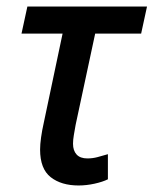

<svg xmlns="http://www.w3.org/2000/svg" viewBox="-20 -559 471 589"><path d="M221 10Q168 10 135.5 -15.5Q103 -41 103 -100Q103 -116 106 -137.5Q109 -159 114 -181L172 -456H46L64 -539H431L413 -456H272L212 -176Q209 -159 206.5 -144.5Q204 -130 204 -118Q204 -97 215 -85Q226 -73 248 -73Q264 -73 279 -77Q294 -81 311 -86V-9Q295 -1 270 4.5Q245 10 221 10Z"/></svg>

Font: Noto Sans SemiCondensed Medium
Style: Italic
Weight: 500
Width: 4
Italic angle: -12°
Designer: Monotype Design Team
Foundry: Monotype Imaging Inc.
Version: Version 2.013; ttfautohint (v1.8.4.7-5d5b)